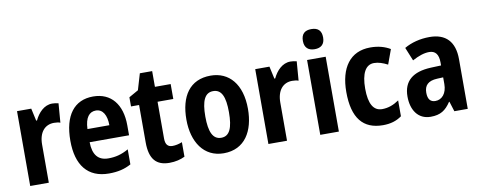

<svg xmlns="http://www.w3.org/2000/svg" viewBox="-65 -1067 3452 1382"><g transform="rotate(-10 1661.0 -375.5)"><path d="M321 -557C262 -557 218 -509 193 -456H187L167 -547H63V0H199V-279C199 -369 244 -418 310 -418C327 -418 343 -416 356 -411L367 -551C351 -555 335 -557 321 -557Z M620 -556C482 -556 404 -456 404 -270C404 -92 483 10 638 10C703 10 753 -2 800 -28V-138C749 -109 705 -98 652 -98C578 -98 540 -144 539 -236H827V-309C827 -462 751 -556 620 -556ZM622 -453C673 -453 700 -405 700 -332H540C543 -417 575 -453 622 -453Z M1122 -106C1088 -106 1071 -126 1071 -169V-438H1186V-547H1071V-662H981L946 -544L877 -505V-438H936V-165C936 -41 985 10 1080 10C1124 10 1163 0 1193 -15V-121C1168 -111 1144 -106 1122 -106Z M1703 -275C1703 -456 1613 -557 1479 -557C1326 -557 1253 -445 1253 -275C1253 -112 1331 10 1477 10C1632 10 1703 -114 1703 -275ZM1391 -273C1391 -388 1417 -444 1478 -444C1539 -444 1564 -388 1564 -275C1564 -160 1539 -103 1478 -103C1417 -103 1391 -161 1391 -273Z M2062 -557C2003 -557 1959 -509 1934 -456H1928L1908 -547H1804V0H1940V-279C1940 -369 1985 -418 2051 -418C2068 -418 2084 -416 2097 -411L2108 -551C2092 -555 2076 -557 2062 -557Z M2251 -761C2204 -761 2177 -739 2177 -687C2177 -637 2206 -614 2251 -614C2297 -614 2325 -637 2325 -687C2325 -738 2299 -761 2251 -761ZM2319 -547H2183V0H2319Z M2641 10C2695 10 2740 -3 2778 -31V-147C2739 -120 2699 -105 2654 -105C2592 -105 2559 -159 2559 -271C2559 -383 2592 -442 2653 -442C2685 -442 2717 -431 2752 -413L2791 -520C2752 -543 2706 -557 2646 -557C2498 -557 2421 -447 2421 -271C2421 -79 2496 10 2641 10Z M3079 -557C3010 -557 2945 -540 2894 -510L2934 -412C2980 -437 3021 -451 3058 -451C3103 -451 3126 -422 3126 -363V-341L3050 -338C2919 -332 2849 -276 2849 -162C2849 -65 2896 10 2989 10C3061 10 3099 -16 3137 -73H3140L3163 0H3261V-363C3261 -492 3197 -557 3079 -557ZM3082 -252 3126 -254V-205C3126 -137 3090 -96 3042 -96C3007 -96 2987 -117 2987 -166C2987 -219 3015 -249 3082 -252Z"/></g></svg>

Font: Noto Sans Devanagari Condensed
Style: Bold
Weight: 700
Width: 3
Designer: Jelle Bosma - Monotype Design Team
Foundry: Monotype Imaging Inc.
Version: Version 2.004